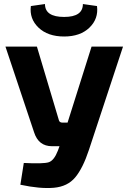

<svg xmlns="http://www.w3.org/2000/svg" viewBox="-20 -921 632 952"><path d="M391 -901 461 -891Q469 -828 423.5 -784Q378 -740 298 -740Q217 -740 171 -784Q125 -828 133 -891L203 -901Q203 -837 298 -837Q391 -837 391 -901ZM590 -690 421 -178Q391 -87 353 -41.5Q315 4 247 10Q179 16 81 -5L98 -113Q195 -108 221.5 -116.5Q248 -125 267 -174L275 -196H238Q171 -196 149 -265L7 -690H163L272 -325Q275 -313 290 -313H315L434 -690Z"/></svg>

Font: Exo 2.0
Style: Bold
Weight: 700
Designer: Natanael Gama
Version: Version 1.001;PS 001.001;hotconv 1.0.70;makeotf.lib2.5.58329